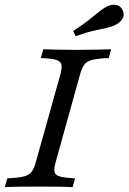

<svg xmlns="http://www.w3.org/2000/svg" viewBox="-27 -775 533 795"><path d="M-7.3 0 3.2 -36.3Q47.6 -38.7 70.2 -44Q92.7 -49.2 103.6 -63.3Q114.5 -77.4 121.8 -105.6L222.6 -465.3Q230.6 -493.5 227.4 -507.7Q224.2 -521.8 204.4 -527.4Q184.7 -533.1 141.9 -534.7L152.4 -571Q176.6 -570.2 212.1 -569.4Q247.6 -568.5 291.1 -568.5Q333.1 -568.5 370.2 -569.4Q407.3 -570.2 433.1 -571L423.4 -534.7Q379 -533.1 356 -527.4Q333.1 -521.8 322.6 -508.1Q312.1 -494.4 304 -465.3L204 -105.6Q196 -77.4 198.8 -63.3Q201.6 -49.2 221.8 -44Q241.9 -38.7 283.9 -36.3L273.4 0Q250 -1.6 213.3 -2Q176.6 -2.4 134.7 -2.4Q91.1 -2.4 54.4 -2Q17.7 -1.6 -7.3 0ZM286.3 -625 275.8 -646.8Q315.3 -671.8 339.9 -691.5Q364.5 -711.3 381.9 -725.4Q399.2 -739.5 414.5 -747.6Q435.5 -758.1 454 -754.4Q472.6 -750.8 480.6 -733.1Q489.5 -716.1 481.5 -700Q473.4 -683.9 452.4 -672.6Q437.1 -664.5 415.3 -659.7Q393.5 -654.8 362.1 -648Q330.6 -641.1 286.3 -625Z"/></svg>

Font: Playfair 9pt
Style: Italic
Weight: 400
Italic angle: -15.6°
Designer: Claus Eggers Sørensen
Foundry: Claus Eggers Sørensen
Version: Version 2.001;gftools[0.9.30]